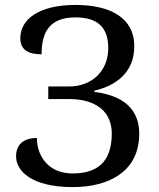

<svg xmlns="http://www.w3.org/2000/svg" viewBox="-20 -744 643 775"><path d="M272.9 -43.9C173.3 -43.9 128.9 -116.7 128.9 -187C76.7 -187 44.9 -162.1 44.9 -112.8C44.9 -55.7 104.5 11.2 273.9 11.2C417.5 11.2 542 -50.3 542 -204.1C542 -330.1 439 -363.3 360.8 -373V-377.9C450.7 -398.9 522 -453.1 522 -557.1C522 -615.2 497.6 -656.7 455.6 -684.1C413.6 -711.4 354 -724.1 284.2 -724.1C211.4 -724.1 155.8 -709.5 118.7 -686C81.1 -662.1 62 -628.4 62 -589.8C62 -539.1 99.6 -524.9 147.9 -524.9C147.9 -604.5 172.4 -673.8 284.2 -673.8C378.9 -673.8 417 -628.9 417 -549.8C417 -455.1 348.1 -395 259.8 -395H174.8V-344.2H259.8C315.9 -344.2 358.4 -330.1 387.7 -306.2C416.5 -282.2 431.2 -246.6 431.2 -205.1C431.2 -85 367.2 -43.9 272.9 -43.9Z"/></svg>

Font: The Erased English
Style: Regular
Weight: 400
Designer: Monotype Design team + ligartures altered by 180 Amsterdam
Foundry: Monotype Imaging Inc.
Version: Version 1.030;Glyphs 3.1.2 (3151)